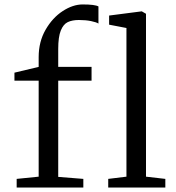

<svg xmlns="http://www.w3.org/2000/svg" viewBox="-20 -844 791 864"><path d="M154 -49V-481H45V-517L154 -543V-587Q154 -656 185 -710Q216 -764 262 -794Q308 -824 352 -824Q407 -824 423 -815V-738Q414 -744 390 -749Q366 -754 335 -754Q305 -754 285 -744.5Q265 -735 253.5 -706.5Q242 -678 242 -624V-543H392V-481H242V-48L355 -39V0H55V-39ZM549 -49V-718L471 -733V-774L618 -793L637 -782V-49L724 -39V0H467V-39Z"/></svg>

Font: Grenzecho Serif
Style: Serif-Regular
Weight: 400
Designer: Dan Reynolds
Foundry: Dan Reynolds
Version: Version 1.001; ttfautohint (v1.1) -l 5 -r 5 -G 72 -x 0 -D la